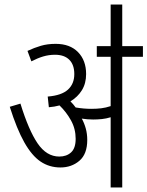

<svg xmlns="http://www.w3.org/2000/svg" viewBox="-20 -825 649 845"><path d="M364 -209Q364 -147 329.5 -117.5Q295 -88 246 -88Q197 -88 158.5 -114Q120 -140 87 -198.5Q54 -257 23 -355L70 -369Q106 -252 145.5 -194Q185 -136 241 -136Q273 -136 293 -154.5Q313 -173 313 -214Q313 -258 292.5 -295Q272 -332 242 -361Q220 -355 195 -353L190 -400Q251 -405 279 -430.5Q307 -456 307 -499Q307 -540 285 -562Q263 -584 222 -584Q195 -584 170 -576.5Q145 -569 118 -555L101 -601Q131 -615 160 -623.5Q189 -632 225 -632Q288 -632 323.5 -595.5Q359 -559 359 -499Q359 -458 340.5 -428Q322 -398 290 -379Q303 -366 313 -352Q331 -349 348 -347.5Q365 -346 382 -346Q406 -346 426 -348.5Q446 -351 467 -358V-575H406V-622H609V-575H518V0H467V-309Q448 -303 428.5 -301Q409 -299 390 -299Q364 -299 340 -303Q351 -283 357.5 -259.5Q364 -236 364 -209ZM467 -615V-805H518V-615Z"/></svg>

Font: Noto Sans Condensed Light
Style: Regular
Weight: 300
Width: 3
Designer: Monotype Design Team
Foundry: Monotype Imaging Inc.
Version: Version 2.013; ttfautohint (v1.8.4.7-5d5b)